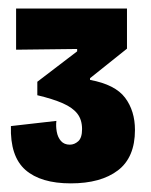

<svg xmlns="http://www.w3.org/2000/svg" viewBox="-20 -687 349 445"><path d="M144 -262Q74.5 -262 38.8 -293.3Q3.2 -324.7 5.3 -394.8L110.7 -406.8Q109.2 -395 111.5 -381.9Q113.8 -368.8 121.3 -360.2Q128.8 -351.7 141.8 -351.7Q152.5 -351.7 161.3 -359.6Q170.2 -367.5 170.2 -387.8Q170.2 -409.5 159.3 -423.5Q148.5 -437.5 125.4 -447.7Q102.3 -457.8 66.5 -466.3V-497.5L158.8 -568V-573.5L17.3 -571.8V-667.3H274.3V-574.2L188.7 -505.8V-501.8Q247 -491 269.9 -460.5Q292.8 -430 292.8 -385.8Q292.8 -322.2 253.3 -292.1Q213.8 -262 144 -262Z"/></svg>

Font: Bricolage Grotesque 96pt ExtraBold Condensed
Style: Regular
Weight: 800
Width: 3
Version: Version 1.001;gftools[0.9.33.dev8+g029e19f]